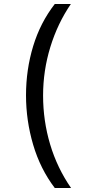

<svg xmlns="http://www.w3.org/2000/svg" viewBox="-20 -812 459 967"><path d="M256 135Q183 39 147 -83Q111 -205 111 -332Q111 -461 147 -579.5Q183 -698 256 -792H337Q270 -694 233.5 -575Q197 -456 197 -331Q197 -204 232.5 -85Q268 34 338 135Z"/></svg>

Font: ltamil15
Style: Book
Weight: 400
Designer: Jelle Bosma - Monotype Design Team
Foundry: Monotype Imaging Inc.
Version: Version 2.003